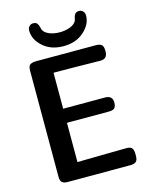

<svg xmlns="http://www.w3.org/2000/svg" viewBox="-132 -985 830 1067"><g transform="rotate(-15 283.5 -451.0)"><path d="M80.1 -42V-651.9Q80.1 -667 84 -676Q87.9 -685.1 96.4 -688.5Q105 -691.9 110.6 -692.9Q116.2 -693.8 126 -693.8H469.2Q491.2 -693.8 502.2 -685.3Q513.2 -676.8 513.2 -647.9Q513.2 -604 473.1 -604Q284.2 -606.9 203.1 -606.9V-399.9H443.8Q486.8 -399.9 486.8 -359.9Q486.8 -338.9 478 -328.9Q469.2 -318.8 444.8 -318.8H203.1V-92.8Q215.3 -92.8 260.3 -94Q305.2 -95.2 372.6 -95.7Q439.9 -96.2 486.8 -97.2Q510.7 -97.2 518.3 -85.7Q525.9 -74.2 525.9 -54.2V-42Q525.9 -18.1 515.4 -9Q504.9 0 482.9 0H123Q101.1 0 90.6 -8.5Q80.1 -17.1 80.1 -42ZM132.8 -868.2Q132.8 -882.3 141.8 -892.1Q150.9 -901.9 165 -901.9Q171.9 -901.9 178 -899.4Q184.1 -897 187 -893.1Q189.9 -889.2 192.4 -884Q194.8 -878.9 195.8 -875Q196.8 -871.1 198.2 -868.2V-863.8Q203.1 -840.8 231 -827.9Q258.8 -814.9 295.9 -814.9Q326.7 -814.9 354.2 -825Q381.8 -835 392.1 -855L396 -870.1Q398.9 -886.2 406.5 -894Q414.1 -901.9 429.2 -901.9Q441.4 -901.9 450.7 -892.8Q460 -883.8 460 -866.2Q460 -817.4 414.1 -776.1Q368.2 -734.9 296.1 -734.9Q224.1 -734.9 178.5 -775.6Q132.8 -816.4 132.8 -868.2Z"/></g></svg>

Font: CMU Sans Serif Demi Condensed
Style: DemiCondensed
Weight: 600
Width: 3
Version: Version 0.7.0